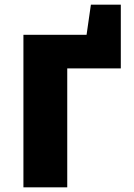

<svg xmlns="http://www.w3.org/2000/svg" viewBox="-20 -808 576 828"><path d="M81 0V-658H270V0ZM177 -513V-658H501V-513ZM342 -579 372 -788H501V-579Z"/></svg>

Font: Ysabeau SC Black
Style: Regular
Weight: 900
Designer: Christian Thalmann (Catharsis Fonts)
Version: Version 2.001;gftools[0.9.30]; featfreeze: smcp